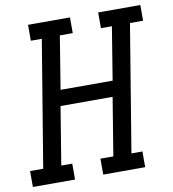

<svg xmlns="http://www.w3.org/2000/svg" viewBox="-92 -807 793 879"><g transform="rotate(-10 304.5 -367.5)"><path d="M186 0H-10V-74H51L148 -661H97V-735H292V-662H232L192 -416H434L474 -662H423V-735H619V-662H558L461 -73H512V0H317V-74H377L421 -343H179L135 -74H186Z"/></g></svg>

Font: Iosevka HT Extended
Style: Italic
Weight: 400
Width: 7
Italic angle: -9°
Monospace: yes
Designer: Belleve Invis
Foundry: Belleve Invis
Version: Version 32.3.0; ttfautohint (v1.8.4)